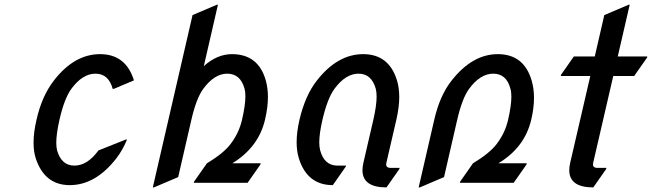

<svg xmlns="http://www.w3.org/2000/svg" viewBox="-20 -777 2771 816"><path d="M520 -184.1Q500.5 -137.2 473.6 -103Q385.7 9.8 276.4 9.8Q169.9 9.8 132.3 -103Q122.6 -132.3 122.6 -170.4Q122.6 -214.8 135.3 -268.6Q157.7 -368.2 208.5 -434.1Q295.4 -546.9 405.3 -546.9Q514.6 -546.9 549.3 -435.5L463.9 -399.4H459Q441.4 -463.9 385.7 -463.9Q330.6 -463.9 283.2 -399.4Q253.4 -358.4 232.9 -268.6Q219.2 -208 219.2 -170.4Q219.2 -151.4 222.7 -137.7Q241.2 -73.2 295.9 -73.2Q351.6 -73.2 398.4 -137.7L515.1 -184.1Z M629.4 19.5 798.3 -712.9 901.4 -756.8H906.2L846.2 -496.1Q902.8 -546.9 965.8 -546.9Q1078.6 -546.9 1109.9 -434.1Q1118.7 -402.3 1118.7 -365.2Q1118.7 -320.8 1106.4 -268.6Q1079.1 -151.4 967.3 -83H1087.9L1086.9 -78.1L1032.2 0H803.7L804.7 -4.9L859.4 -83Q928.7 -124.5 958.5 -163.1Q995.6 -210.9 1008.8 -268.6Q1022.9 -330.1 1022.9 -368.2Q1022.9 -386.7 1019.5 -399.4Q1002 -463.9 945.8 -463.9Q891.1 -463.9 843.8 -399.4Q814.5 -359.4 793.5 -268.6L737.3 -24.4L634.3 19.5Z M1394.5 9.8Q1286.1 9.8 1250.5 -103Q1240.7 -133.8 1240.7 -172.4Q1240.7 -215.8 1252.9 -268.6Q1277.3 -371.6 1326.2 -434.1Q1414.1 -546.9 1523.4 -546.9Q1633.8 -546.9 1667.5 -434.1Q1676.8 -402.8 1676.8 -364.7Q1676.8 -321.3 1664.6 -268.6L1622.1 -85Q1617.2 -63.5 1640.6 -63.5H1678.2L1677.2 -58.6L1622.6 19.5Q1520.5 19.5 1520.5 -53.7Q1520.5 -67.9 1524.4 -85L1566.9 -268.6Q1580.6 -329.1 1580.6 -366.7Q1580.6 -385.3 1577.1 -399.4Q1559.1 -463.9 1503.9 -463.9Q1448.7 -463.9 1401.4 -399.4Q1371.6 -358.9 1350.6 -268.6Q1336.9 -209.5 1336.9 -171.9Q1336.9 -151.9 1340.8 -137.7Q1358.4 -73.7 1413.1 -73.2H1450.7L1449.2 -68.4Z M2098.1 -83Q2098.1 -83 2218.8 -83L2217.8 -78.1L2163.1 0H1934.6L1935.5 -4.9L1990.2 -83Q2059.1 -124.5 2089.4 -163.1Q2126.5 -210.9 2139.6 -268.6Q2153.3 -328.6 2153.3 -366.2Q2153.3 -386.2 2149.4 -399.4Q2132.8 -463.9 2076.2 -463.9Q2021 -463.9 1973.6 -399.4Q1944.3 -359.4 1923.3 -268.6L1867.2 -24.4L1764.2 19.5H1759.3L1825.7 -268.6Q1849.1 -370.6 1898.9 -434.1Q1987.3 -546.9 2095.7 -546.9Q2207 -546.9 2239.7 -434.1Q2249.5 -400.4 2249.5 -361.3Q2249.5 -317.9 2237.8 -268.6Q2210.4 -150.4 2098.1 -83Z M2501.5 19.5Q2399.4 19.5 2399.4 -53.7Q2399.4 -67.9 2403.3 -85L2488.8 -454.1H2363.3L2364.3 -459L2418.9 -537.1H2507.8L2548.3 -712.9L2651.4 -756.8H2656.2L2605.5 -537.1H2731L2730 -532.2L2675.3 -454.1H2586.4L2501 -85Q2496.1 -63.5 2519.5 -63.5H2557.1L2556.2 -58.6Z"/></svg>

Font: Nova Script
Style: Regular
Weight: 400
Italic angle: -13°
Version: Version 2.001